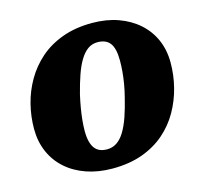

<svg xmlns="http://www.w3.org/2000/svg" viewBox="-107 -846 1032 980"><g transform="rotate(-15 409.0 -355.5)"><path d="M371 17Q296 17 234 -4.5Q172 -26 127.5 -65.5Q83 -105 59 -160Q35 -215 35 -282Q35 -347 51 -411Q67 -475 100 -532Q133 -589 183 -633Q233 -677 302.5 -702.5Q372 -728 460 -728Q536 -728 597.5 -706Q659 -684 703.5 -644.5Q748 -605 772 -550.5Q796 -496 796 -429Q796 -364 780 -300Q764 -236 731.5 -178.5Q699 -121 648.5 -77Q598 -33 529 -8Q460 17 371 17ZM462 -626Q433 -626 410.5 -610Q388 -594 369.5 -563.5Q351 -533 336 -490Q321 -447 307 -392Q299 -357 293.5 -324.5Q288 -292 285 -261.5Q282 -231 282 -205Q282 -172 288 -149Q294 -126 305 -112Q316 -98 332 -91.5Q348 -85 369 -85Q398 -85 421 -100.5Q444 -116 462.5 -146.5Q481 -177 496 -220.5Q511 -264 524 -318Q533 -353 538.5 -386Q544 -419 546.5 -449Q549 -479 549 -506Q549 -539 543.5 -562Q538 -585 527 -599Q516 -613 499.5 -619.5Q483 -626 462 -626Z"/></g></svg>

Font: Roboto Serif Black
Style: Italic
Weight: 900
Italic angle: -10°
Version: Version 1.008